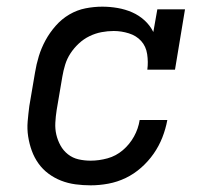

<svg xmlns="http://www.w3.org/2000/svg" viewBox="-20 -548 640 576"><path d="M252 8Q229 8 206.5 5Q184 2 163.5 -6Q143 -14 125.5 -27Q108 -40 95.5 -57.5Q83 -75 75.5 -95.5Q68 -116 64.5 -138.5Q61 -161 63 -184Q65 -207 68 -230L85 -330Q89 -355 96.5 -379.5Q104 -404 116.5 -427Q129 -450 147 -470.5Q165 -491 188 -504.5Q211 -518 236.5 -523Q262 -528 287 -528Q310 -528 333 -524Q356 -520 376.5 -511Q397 -502 413.5 -487Q430 -472 440 -452L452 -520H535L505 -339H422Q425 -362 421.5 -385.5Q418 -409 403.5 -425Q389 -441 366.5 -448Q344 -455 321 -455Q303 -455 284.5 -451.5Q266 -448 248.5 -439.5Q231 -431 216.5 -417.5Q202 -404 191.5 -388Q181 -372 175.5 -354Q170 -336 167 -318L150 -218Q147 -199 146 -180Q145 -161 149 -144Q153 -127 161.5 -111.5Q170 -96 184 -85Q198 -74 215.5 -70Q233 -66 252 -66Q277 -66 302.5 -73Q328 -80 348.5 -97.5Q369 -115 382 -138.5Q395 -162 399 -188H482Q477 -161 467 -135.5Q457 -110 441 -87Q425 -64 403.5 -45Q382 -26 357 -14Q332 -2 305 3Q278 8 252 8Z"/></svg>

Font: Iosevka Etoile Oblique
Style: Regular
Weight: 400
Italic angle: -9°
Designer: Belleve Invis
Foundry: Belleve Invis
Version: Version 15.5.2; ttfautohint (v1.8.4)